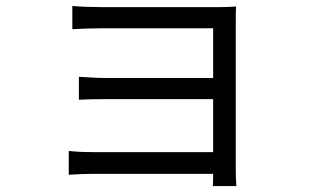

<svg xmlns="http://www.w3.org/2000/svg" viewBox="-20 -569 1040 645"><path d="M696 15H293Q259 15 211 18V-62Q243 -58 293 -58H696V-236H335Q285 -236 245 -234V-311Q253 -311 280.5 -309Q308 -307 334 -307H696V-474H325Q277 -474 223 -471V-549Q243 -547 272 -546Q301 -545 325 -545H712Q747 -545 773 -547Q772 -536 772 -496V2Q772 28 774 56H695Q696 47 696 15Z"/></svg>

Font: Noto Sans SC
Style: Regular
Weight: 400
Designer: Ryoko NISHIZUKA ____ (kana & ideographs); Paul D. Hunt (Latin, Greek & Cyrillic); Wenlong ZHANG ___ (bopomofo); Sandoll 
Foundry: Adobe Systems Incorporated
Version: Version 1.004